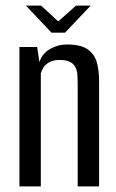

<svg xmlns="http://www.w3.org/2000/svg" viewBox="-20 -662 413 682"><path d="M49 0V-495H112L120 -441Q129 -471 157 -487.5Q185 -504 217 -504Q268 -504 292.5 -486Q317 -468 324.5 -438.5Q332 -409 332 -373V0H256V-365Q256 -381 255 -396Q254 -411 248 -423Q242 -435 229 -442Q216 -449 191 -449Q169 -449 155 -441Q141 -433 134.5 -422.5Q128 -412 125 -402V0ZM163 -546 72 -642H126L187 -586L250 -642H302L211 -546Z"/></svg>

Font: Alumni Sans Medium
Style: Regular
Weight: 500
Designer: Robert E. Leuschke
Foundry: Robert E. Leuschke
Version: Version 1.018